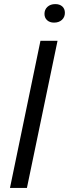

<svg xmlns="http://www.w3.org/2000/svg" viewBox="-20 -931 341 951"><path d="M29.4 0 180.4 -729H265L113.3 0ZM247.6 -819Q226.1 -819 213.2 -831Q200.3 -843 200.3 -862.3Q200.3 -883.4 215 -897.1Q229.7 -910.7 254.1 -910.7Q275.6 -910.7 288.5 -899.1Q301.4 -887.4 301.4 -867.4Q301.4 -846.3 286.7 -832.6Q272 -819 247.6 -819Z"/></svg>

Font: Mona Sans ExtraLight
Style: Italic
Weight: 200
Italic angle: -11.6951°
Designer: Deni Anggara
Foundry: GitHub
Version: Version 2.000